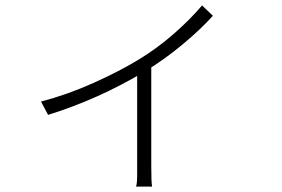

<svg xmlns="http://www.w3.org/2000/svg" viewBox="-20 -616 1040 707"><path d="M493 -398Q560 -439 620.5 -492Q681 -545 724 -596L764 -558Q719 -508 652.5 -452.5Q586 -397 512 -352Q341 -250 157 -193L131 -242Q227 -267 324 -310.5Q421 -354 493 -398ZM537 -389V-3Q537 55 540 71H481Q485 60 485 28V-3V-372Z"/></svg>

Font: Merged Yaku Han JP Light
Style: Regular
Weight: 300
Designer: Ryoko NISHIZUKA 西塚涼子 (kana, bopomofo & ideographs); Paul D. Hunt (Latin, Greek & Cyrillic); Sandoll Communications 산돌커뮤니
Foundry: Adobe
Version: Version 2.004